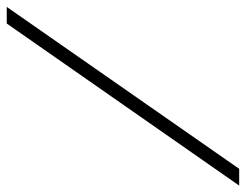

<svg xmlns="http://www.w3.org/2000/svg" viewBox="-140 -646 747 584"><g transform="rotate(90 234.0 -353.5)"><path d="M-37.5 0 455 -707H506L13 0Z"/></g></svg>

Font: Newsreader 6pt Light
Style: Italic
Weight: 300
Italic angle: -17°
Designer: Hugues Gentile
Foundry: Production Type
Version: Version 1.003; ttfautohint (v1.8.3)